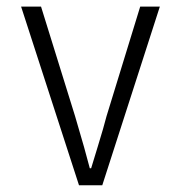

<svg xmlns="http://www.w3.org/2000/svg" viewBox="-20 -553 540 573"><path d="M215.8 0 43 -533.2H102.5L204.1 -206.1Q235.4 -100.6 248 -50.8H252Q252.9 -54.7 271.5 -114.7Q290 -174.8 297.9 -206.1L398.4 -533.2H457L285.2 0Z"/></svg>

Font: Gen Shin Gothic Monospace Light
Style: Regular
Weight: 300
Designer: [Source Han Sans]
Ryoko NISHIZUKA  (kana & ideographs); Paul D. Hunt (Latin, Greek & Cyrillic); Wenlong ZHANG  (bopomofo
Version: Version 1.002.20150607